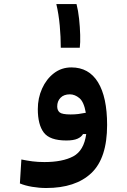

<svg xmlns="http://www.w3.org/2000/svg" viewBox="-20 -688 626 947"><path d="M208 239.3Q173.3 239.3 138.4 233.4Q103.5 227.5 78.1 216.8L85.4 98.6Q114.3 104.5 140.4 107.9Q166.5 111.3 199.2 111.3Q288.1 111.3 341.1 83.3Q394 55.2 405.3 -26.9H389.6Q381.3 -12.2 361.8 -3.7Q342.3 4.9 307.1 4.9Q225.6 4.9 196 -34.2Q166.5 -73.2 166.5 -149.9Q166.5 -204.1 187.5 -251Q208.5 -297.9 245.8 -326.7Q283.2 -355.5 332 -355.5Q418.5 -355.5 463.4 -282.2Q508.3 -209 508.3 -71.8Q508.3 92.3 430.4 165.8Q352.5 239.3 208 239.3ZM403.3 -131.8Q394 -185.5 371.6 -204.1Q349.1 -222.7 324.7 -222.7Q294.9 -222.7 278.6 -205.8Q262.2 -189 262.2 -163.1Q262.2 -143.6 274.4 -133.5Q286.6 -123.5 328.6 -123.5Q349.1 -123.5 366.7 -125.7Q384.3 -127.9 403.3 -131.8ZM279.8 -452.6Q279.8 -504.9 274.7 -561.8Q269.5 -618.7 257.8 -668H357.4Q365.7 -636.2 370.1 -595.2Q374.5 -554.2 375.5 -515.6Q376.5 -477.1 373.5 -452.6Z"/></svg>

Font: Cascadia Code NF
Style: Bold
Weight: 700
Monospace: yes
Designer: Aaron Bell
Foundry: Saja Typeworks
Version: Version 2404.023; ttfautohint (v1.8.4)